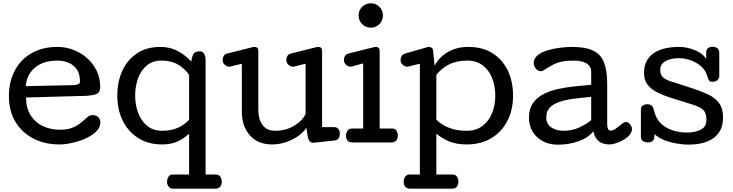

<svg xmlns="http://www.w3.org/2000/svg" viewBox="-20 -865 4453 1166"><path d="M341.3 12.2Q252 12.2 182.6 -23.7Q113.3 -59.6 73.7 -125.2Q34.2 -190.9 34.2 -280.8Q34.2 -369.6 70.1 -437Q106 -504.4 172.1 -542.2Q238.3 -580.1 329.6 -580.1Q378.9 -580.1 425 -562.5Q471.2 -544.9 508.1 -512.7Q544.9 -480.5 566.7 -436Q588.4 -391.6 588.4 -337.9Q588.4 -313.5 578.1 -303Q567.9 -292.5 549.8 -289.1Q531.7 -285.6 508.3 -283.2L138.2 -272.9Q138.2 -209 165.5 -165.3Q192.9 -121.6 239.7 -99.4Q286.6 -77.1 345.2 -77.1Q386.7 -77.1 415.5 -87.9Q444.3 -98.6 466.6 -116Q488.8 -133.3 510.3 -153.3Q525.4 -166 542.5 -166Q562.5 -166 575.9 -154.1Q589.4 -142.1 589.4 -122.1Q589.4 -90.8 563.7 -65.9Q538.1 -41 499 -23.7Q460 -6.3 417.5 2.9Q375 12.2 341.3 12.2ZM136.2 -341.8 429.7 -348.1Q443.4 -349.1 454.6 -353.5Q465.8 -357.9 465.8 -369.1Q465.8 -416 446 -444.1Q426.3 -472.2 395 -484.6Q363.8 -497.1 329.6 -497.1Q243.2 -497.1 192.9 -454.8Q142.6 -412.6 136.2 -341.8Z M1030.8 280.8Q1013.7 280.8 1004.2 268.6Q994.6 256.3 994.6 240.2Q994.6 221.7 1002.9 208.3Q1011.2 194.8 1029.8 194.8H1128.4V-53.2Q1098.1 -24.9 1059.1 -6.3Q1020 12.2 964.8 12.2Q880.4 12.2 819.3 -26.6Q758.3 -65.4 725.3 -132.3Q692.4 -199.2 692.4 -284.2Q692.4 -369.1 723.1 -436Q753.9 -502.9 812.5 -541.5Q871.1 -580.1 954.6 -580.1Q1014.6 -580.1 1063 -553Q1111.3 -525.9 1141.6 -491.2Q1145.5 -520.5 1154.5 -536.9Q1163.6 -553.2 1194.8 -553.2Q1211.9 -553.2 1220.2 -537.4Q1228.5 -521.5 1228.5 -502V194.8H1289.6Q1308.6 194.8 1317.6 207.5Q1326.7 220.2 1326.7 238.8Q1326.7 257.3 1316.9 269Q1307.1 280.8 1286.6 280.8ZM964.8 -70.8Q1021.5 -70.8 1061.3 -89.4Q1101.1 -107.9 1128.4 -138.2V-410.2Q1102.5 -447.8 1061.8 -472.4Q1021 -497.1 961.4 -497.1Q906.7 -497.1 871.1 -467Q835.4 -437 818.1 -388.4Q800.8 -339.8 800.8 -284.2Q800.8 -228 819.1 -179.4Q837.4 -130.9 873.8 -100.8Q910.2 -70.8 964.8 -70.8Z M1632.8 12.2Q1545.9 12.2 1497.3 -43.2Q1448.7 -98.6 1448.7 -187V-478L1378.9 -460.9Q1376 -460 1372.1 -460Q1357.4 -460 1344.7 -471.9Q1332 -483.9 1332 -499Q1332 -532.7 1359.9 -540L1516.1 -579.1Q1520 -580.1 1523.9 -580.1Q1548.8 -580.1 1548.8 -556.2V-195.8Q1548.8 -142.1 1574 -106.4Q1599.1 -70.8 1650.9 -70.8Q1713.9 -70.8 1764.6 -100.3Q1815.4 -129.9 1835.9 -172.9V-478L1766.1 -460.9Q1763.2 -460 1758.8 -460Q1744.1 -460 1731.4 -471.9Q1718.8 -483.9 1718.8 -499Q1718.8 -532.7 1747.1 -540L1902.8 -579.1Q1906.7 -580.1 1911.1 -580.1Q1936 -580.1 1936 -556.2V-92.8H2009.8Q2026.4 -92.8 2035.2 -81.3Q2043.9 -69.8 2043.9 -53.2Q2043.9 -19.5 2016.1 -12.2L1882.8 2Q1868.7 2 1860.4 -7.6Q1852.1 -17.1 1848.1 -41L1840.8 -88.9Q1821.8 -60.5 1789.1 -37.8Q1756.3 -15.1 1715.8 -1.5Q1675.3 12.2 1632.8 12.2Z M2231.9 -696.8Q2201.2 -696.8 2179.4 -718.5Q2157.7 -740.2 2157.7 -771Q2157.7 -801.8 2179.4 -823.5Q2201.2 -845.2 2231.9 -845.2Q2262.7 -845.2 2284.2 -823.5Q2305.7 -801.8 2305.7 -771Q2305.7 -740.2 2284.2 -718.5Q2262.7 -696.8 2231.9 -696.8ZM2121.6 0Q2081.5 0 2081.5 -40.5Q2081.5 -58.6 2090.6 -71.5Q2099.6 -84.5 2118.7 -84.5H2185.5V-480L2115.7 -460.9Q2112.8 -460 2108.9 -460Q2094.2 -460 2081.5 -471.9Q2068.8 -483.9 2068.8 -499Q2068.8 -532.7 2096.7 -540L2252.9 -579.1Q2256.8 -580.1 2260.7 -580.1Q2285.6 -580.1 2285.6 -557.1V-84.5H2360.8Q2379.4 -84.5 2387.7 -71.3Q2396 -58.1 2396 -39.6Q2396 -23.4 2386.5 -11.7Q2377 0 2359.9 0Z M2471.7 280.8Q2451.2 280.8 2441.4 269Q2431.6 257.3 2431.6 238.8Q2431.6 220.7 2440.7 207.8Q2449.7 194.8 2468.8 194.8H2529.8V-478L2460 -460.9Q2457 -460 2452.6 -460Q2438 -460 2425.3 -471.9Q2412.6 -483.9 2412.6 -499Q2412.6 -531.2 2440.9 -540L2576.7 -579.1Q2579.1 -579.1 2579.3 -579.6Q2579.6 -580.1 2581.5 -580.1H2585Q2595.2 -580.1 2602.5 -574Q2609.9 -567.9 2609.9 -557.1L2619.6 -464.8Q2643.1 -515.1 2697.5 -547.6Q2752 -580.1 2823.7 -580.1Q2909.7 -580.1 2970.5 -542Q3031.2 -503.9 3063.5 -437.3Q3095.7 -370.6 3095.7 -284.2Q3095.7 -197.3 3061 -130.4Q3026.4 -63.5 2963.1 -25.6Q2899.9 12.2 2814 12.2Q2753.4 12.2 2709 -5.9Q2664.6 -23.9 2629.9 -53.2V194.8H2728.5Q2747.1 194.8 2755.4 208.3Q2763.7 221.7 2763.7 240.2Q2763.7 256.3 2754.2 268.6Q2744.6 280.8 2727.5 280.8ZM2814 -70.8Q2871.1 -70.8 2909.9 -100.1Q2948.7 -129.4 2968.3 -178Q2987.8 -226.6 2987.8 -284.2Q2987.8 -342.3 2968.8 -390.6Q2949.7 -439 2911.6 -468Q2873.5 -497.1 2816.9 -497.1Q2752 -497.1 2705.6 -472.9Q2659.2 -448.7 2629.9 -410.2V-138.2Q2661.1 -106.9 2706.8 -88.9Q2752.4 -70.8 2814 -70.8Z M3367.2 13.7Q3317.4 13.7 3277.8 -6.8Q3238.3 -27.3 3215.3 -64.2Q3192.4 -101.1 3192.4 -149.9Q3192.4 -202.6 3215.6 -237.1Q3238.8 -271.5 3278.1 -292.2Q3317.4 -313 3366.7 -324Q3416 -335 3468.8 -340.3Q3521.5 -345.7 3570.3 -350.1V-429.2Q3570.3 -455.1 3554.9 -469.7Q3539.6 -484.4 3516.1 -490.7Q3492.7 -497.1 3467.3 -497.1Q3421.4 -497.1 3391.6 -490.7Q3361.8 -484.4 3337.2 -471.2Q3312.5 -458 3281.2 -438Q3272 -432.6 3264.2 -432.6Q3247.6 -432.6 3234.4 -448.2Q3221.2 -463.9 3221.2 -481Q3221.2 -510.3 3245.4 -529.5Q3269.5 -548.8 3306.6 -559.8Q3343.8 -570.8 3383.3 -575.4Q3422.9 -580.1 3453.1 -580.1Q3536.1 -580.1 3582.8 -557.4Q3629.4 -534.7 3648.4 -484.9Q3667.5 -435.1 3667.5 -353V-106.9Q3667.5 -91.8 3672.6 -81.8Q3677.7 -71.8 3689 -71.8Q3703.6 -71.8 3721.2 -85Q3738.8 -98.1 3755.1 -111.3Q3771.5 -124.5 3783.2 -124.5Q3794.4 -124.5 3806.2 -110.1Q3817.9 -95.7 3817.9 -82Q3817.9 -62.5 3803.2 -45.4Q3788.6 -28.3 3766.4 -15.4Q3744.1 -2.4 3720.9 4.9Q3697.8 12.2 3681.2 12.2Q3600.6 12.2 3583.5 -66.9Q3547.9 -25.4 3490.2 -5.9Q3432.6 13.7 3367.2 13.7ZM3401.4 -70.8Q3452.6 -70.8 3494.6 -89.4Q3536.6 -107.9 3570.3 -134.8V-276.9Q3531.7 -272.5 3484.6 -267.8Q3437.5 -263.2 3395 -252Q3352.5 -240.7 3325 -217.3Q3297.4 -193.8 3297.4 -152.8Q3297.4 -111.3 3328.1 -91.1Q3358.9 -70.8 3401.4 -70.8Z M4160.2 13.2Q4125 13.2 4084.5 5.6Q4043.9 -2 4008.8 -16.4Q3973.6 -30.8 3955.1 -51.3Q3955.1 -18.6 3943.6 -9.3Q3932.1 0 3915.5 0Q3897 0 3884.5 -8.3Q3872.1 -16.6 3872.1 -36.1V-201.2Q3873 -216.3 3884 -224.1Q3895 -231.9 3909.2 -231.9Q3930.7 -231.9 3939.2 -221.9Q3947.8 -211.9 3952.1 -192.9Q3967.3 -126.5 4021.7 -93.3Q4076.2 -60.1 4154.8 -60.1Q4202.6 -60.1 4236.3 -77.9Q4270 -95.7 4270 -137.2Q4270 -178.7 4250.7 -197.5Q4231.4 -216.3 4181.2 -231.4L4048.3 -272.9Q4006.8 -286.1 3970.9 -304.2Q3935.1 -322.3 3913.1 -350.1Q3891.1 -377.9 3891.1 -420.4Q3891.1 -467.8 3909.4 -498.8Q3927.7 -529.8 3958.3 -547.6Q3988.8 -565.4 4026.4 -572.8Q4064 -580.1 4102.5 -580.1Q4136.2 -580.1 4169.9 -570.8Q4203.6 -561.5 4230.2 -544.9Q4256.8 -528.3 4268.6 -506.3V-547.9Q4268.6 -563 4279.3 -572Q4290 -581.1 4305.2 -581.1Q4348.1 -581.1 4348.1 -543V-401.9Q4346.2 -385.3 4334.7 -376.7Q4323.2 -368.2 4306.2 -368.2Q4290 -368.2 4284.7 -377.9Q4279.3 -387.7 4274.4 -405.8Q4263.7 -440.4 4235.8 -463.9Q4208 -487.3 4172.4 -499.5Q4136.7 -511.7 4101.6 -511.7Q4056.6 -511.7 4022.9 -494.4Q3989.3 -477.1 3989.3 -440.9Q3989.3 -409.7 4009.3 -392.8Q4029.3 -376 4074.2 -364.7L4199.2 -323.7Q4243.2 -309.1 4282.5 -290.3Q4321.8 -271.5 4346.4 -239.3Q4371.1 -207 4371.1 -151.9Q4371.1 -70.3 4315.9 -28.6Q4260.7 13.2 4160.2 13.2Z"/></svg>

Font: Cutive
Style: Regular
Weight: 400
Version: Version 1.100; ttfautohint (v1.8.4.7-5d5b)